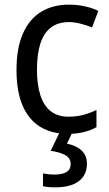

<svg xmlns="http://www.w3.org/2000/svg" viewBox="-20 -566 471 826"><path d="M271 10Q204 10 154.5 -19.5Q105 -49 78 -110Q51 -171 51 -265Q51 -360 79 -422.5Q107 -485 157.5 -515.5Q208 -546 276 -546Q313 -546 346.5 -538.5Q380 -531 403 -519L376 -448Q354 -457 327 -464Q300 -471 277 -471Q230 -471 199.5 -448Q169 -425 154 -379.5Q139 -334 139 -266Q139 -201 154 -155.5Q169 -110 199 -87Q229 -64 274 -64Q310 -64 339.5 -72Q369 -80 395 -93V-19Q370 -5 339.5 2.5Q309 10 271 10ZM354 138Q354 187 319 213.5Q284 240 217 240Q201 240 187 238.5Q173 237 165 235V180Q174 182 187.5 183.5Q201 185 214 185Q248 185 266 174Q284 163 284 140Q284 114 260 101Q236 88 198 83L238 0H293L268 52Q293 57 312.5 68Q332 79 343 96Q354 113 354 138Z"/></svg>

Font: Noto Sans SemiCondensed
Style: Regular
Weight: 400
Width: 4
Version: Version 2.013